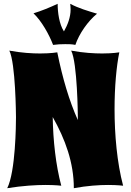

<svg xmlns="http://www.w3.org/2000/svg" viewBox="-20 -979 686 1009"><path d="M302 -3C273 -112 259 -241 257 -364C323 -247 368 -124 368 10C438 -3 501 -7 548 -7C597 -7 627 -3 627 -3C595 -124 582 -271 582 -405C582 -523 592 -631 607 -704C607 -704 574 -698 517 -698C475 -698 419 -701 354 -713C387 -649 389 -368 389 -368V-348C344 -449 309 -566 281 -704C281 -704 248 -698 191 -698C149 -698 94 -701 29 -713C62 -647 64 -372 64 -363C64 -326 62 -78 18 10C99 -3 169 -7 219 -7C271 -7 302 -3 302 -3ZM490 -907C443 -921 392 -936 349 -959C350 -949 351 -939 351 -929C351 -889 336 -849 316 -814C291 -852 283 -914 283 -959C242 -940 199 -922 156 -909C199 -868 238 -798 259 -743C280 -746 301 -747 323 -747C340 -747 359 -747 376 -743C396 -802 442 -868 490 -907Z"/></svg>

Font: Spicy Rice
Style: Regular
Weight: 400
Designer: Astigmatic (AOETI)
Foundry: Astigmatic (AOETI)
Version: Version 1.000